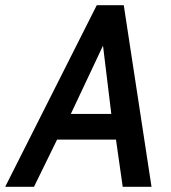

<svg xmlns="http://www.w3.org/2000/svg" viewBox="-59 -720 660 740"><path d="M314 -700H418L525 0H414L388 -182H161L72 0H-39ZM370 -281 338 -544 214 -281Z"/></svg>

Font: Cabin Medium
Style: Italic
Weight: 500
Italic angle: -7°
Designer: Pablo Impallari
Foundry: Pablo Impallari. http://www.impallari.com Igino Marini. http://www.ikern.com
Version: Version 2.200